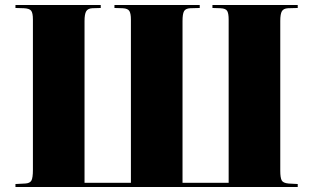

<svg xmlns="http://www.w3.org/2000/svg" viewBox="-20 -750 1257 770"><path d="M42 0V-12L81 -14Q100 -15 106 -26Q112 -37 112 -69V-672Q112 -698 105 -707Q98 -716 76 -717L42 -718V-730H384V-718L350 -717Q332 -716 325.5 -704.5Q319 -693 319 -666V-17H505V-672Q505 -695 499 -705.5Q493 -716 472 -717L439 -718V-730H781V-718L743 -717Q724 -716 718 -705Q712 -694 712 -666V-17H897V-672Q897 -695 891.5 -705.5Q886 -716 864 -717L832 -718V-730H1174V-718L1135 -717Q1117 -716 1110.5 -705Q1104 -694 1104 -666V-65Q1104 -38 1109.5 -27Q1115 -16 1137 -14L1174 -12V0Z"/></svg>

Font: Literata 72pt ExtraBold
Style: Regular
Weight: 800
Designer: Latin by Veronika Burian and Jose Scaglione. Greek by Irene Vlachou. Cyrillic by Vera Evstafieva.
Foundry: TypeTogether
Version: Version 3.002